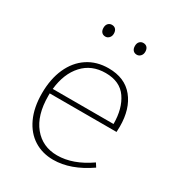

<svg xmlns="http://www.w3.org/2000/svg" viewBox="-174 -842 894 963"><g transform="rotate(30 273.0 -360.0)"><path d="M469 -89 483 -67Q376 7 276 7Q213 7 164.5 -23.5Q116 -54 88.5 -113Q61 -172 61 -254Q61 -337 89 -399.5Q117 -462 168.5 -496Q220 -530 289 -530Q383 -530 433 -468.5Q483 -407 483 -305Q483 -288 482 -273H95V-258Q95 -147 146 -84.5Q197 -22 282 -22Q373 -22 469 -89ZM97 -300H449Q449 -389 410 -445.5Q371 -502 288 -502Q207 -502 157 -447.5Q107 -393 97 -300ZM164 -693Q164 -709 172.5 -718Q181 -727 194 -727Q208 -727 216 -718Q224 -709 224 -693Q224 -678 215 -668.5Q206 -659 194 -659Q180 -659 172 -668Q164 -677 164 -693ZM346 -693Q346 -709 354.5 -718Q363 -727 376 -727Q390 -727 398 -718Q406 -709 406 -693Q406 -678 397 -668.5Q388 -659 376 -659Q362 -659 354 -668Q346 -677 346 -693Z"/></g></svg>

Font: Bitter Pro ExtraLight
Style: Regular
Weight: 275
Designer: Sol Matas, and Bitter project Authors
Foundry: Sol Matas
Version: Version 1.010